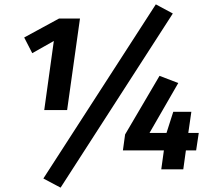

<svg xmlns="http://www.w3.org/2000/svg" viewBox="-20 -777 974 881"><path d="M288 -272H183L227 -589L128 -533L91 -605L251 -692H347ZM773 -715 258 84 179 42 695 -757ZM880 -87H833L821 0H720L732 -87H544L554 -160L712 -429L798 -396L666 -167H744L775 -264H858L844 -167H892Z"/></svg>

Font: Fira Sans SemiBold
Style: Italic
Weight: 600
Italic angle: -8°
Designer: bBox Type GmbH & Carrois Corporate GbR & Edenspiekermann AG
Foundry: bBox Type GmbH & Carrois Corporate GbR & Edenspiekermann AG
Version: Version 4.301